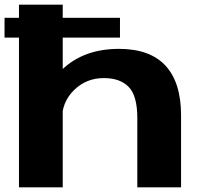

<svg xmlns="http://www.w3.org/2000/svg" viewBox="-22 -805 850 825"><path d="M-2.5 -643.5H493.5V-728.5H-2.5ZM59.5 0H247.5V-785H59.5ZM568 0H756V-309.5Q756 -450.5 689.2 -522.8Q622.5 -595 489 -595Q337.5 -595 244.8 -505.8Q152 -416.5 152 -340.5L243.5 -287.5Q243.5 -366.5 296.2 -418Q349 -469.5 424 -469.5Q494 -469.5 531 -431.5Q568 -393.5 568 -298Z"/></svg>

Font: Anybody Expanded
Style: Bold
Weight: 700
Width: 7
Designer: Tyler Finck
Foundry: Etcetera Type Company
Version: Version 1.113;gftools[0.9.25]